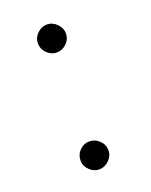

<svg xmlns="http://www.w3.org/2000/svg" viewBox="-94 -459 431 548"><g transform="rotate(-20 122.0 -185.0)"><path d="M157 -363Q157 -345 144 -332.5Q131 -320 114 -320Q98 -320 85 -332.5Q72 -345 72 -363Q72 -380 85 -392.5Q98 -405 114 -405Q131 -405 144 -392Q157 -379 157 -363ZM157 -7Q157 9 144 22Q131 35 114 35Q98 35 85 22.5Q72 10 72 -7Q72 -25 84.5 -37.5Q97 -50 114 -50Q131 -50 144 -37.5Q157 -25 157 -7Z"/></g></svg>

Font: GFS Neohellenic Rg
Style: Regular
Weight: 400
Designer: Takis Katsoulidis and George D. Matthiopoulos
Foundry: Takis Katsoulidis and George D. Matthiopoulos
Version: Version 1.0